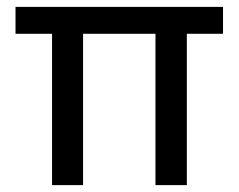

<svg xmlns="http://www.w3.org/2000/svg" viewBox="-20 -537 693 557"><path d="M131 0V-439H25V-517H627V-439H522V0H431V-439H221V0Z"/></svg>

Font: Bricolage Grotesque 10pt
Style: Regular
Weight: 400
Designer: Mathieu Triay
Foundry: Atelier Triay
Version: Version 1.000; ttfautohint (v1.8.4.7-5d5b);gftools[0.9.32]